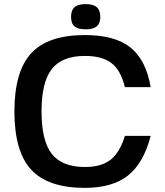

<svg xmlns="http://www.w3.org/2000/svg" viewBox="-20 -890 800 930"><path d="M585 -231.9H710Q675.3 -99.6 599.9 -39.8Q524.4 20 391.1 20Q212.4 20 131.1 -68.1Q49.8 -156.2 49.8 -350.1Q49.8 -543.9 131.1 -632.1Q212.4 -720.2 391.1 -720.2Q536.1 -720.2 611.6 -660.2Q687 -600.1 710 -467.8H585Q565.4 -548.8 520.5 -584Q475.6 -619.1 391.1 -619.1Q280.8 -619.1 231 -555.7Q181.2 -492.2 181.2 -350.1Q181.2 -208 231 -144.5Q280.8 -81.1 391.1 -81.1Q470.7 -81.1 515.4 -116Q560.1 -150.9 585 -231.9ZM395 -870.1Q431.6 -870.1 448.7 -855.2Q465.8 -840.3 465.8 -808.1Q465.8 -776.9 448.7 -762.5Q431.6 -748 395 -748Q357.9 -748 341.1 -762.2Q324.2 -776.4 324.2 -808.1Q324.2 -840.3 341.1 -855.2Q357.9 -870.1 395 -870.1Z"/></svg>

Font: Fivo Sans Modern Med
Style: Regular
Weight: 450
Designer: Alexander Slobzheninov
Foundry: Alexander Slobzheninov
Version: 1.0